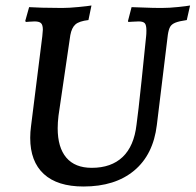

<svg xmlns="http://www.w3.org/2000/svg" viewBox="-20 -667 712 699"><path d="M190 -200Q190 -130 221.5 -93Q253 -56 314 -56Q385 -56 426.5 -95.5Q468 -135 477 -213Q483 -255 495.5 -374.5Q508 -494 512 -535Q513 -543 513 -556Q513 -576 507 -582.5Q501 -589 485 -589Q474 -589 462.5 -588Q451 -587 447 -587L446 -591L459 -641Q471 -641 503.5 -639.5Q536 -638 568 -638Q596 -638 629 -641.5Q662 -645 672 -647L660 -594Q632 -590 618.5 -584.5Q605 -579 599.5 -569.5Q594 -560 591 -540L551 -212Q538 -104 468.5 -46Q399 12 284 12Q189 12 139.5 -33.5Q90 -79 90 -165Q90 -186 93 -208L134 -535Q136 -553 136 -559Q136 -576 129.5 -582.5Q123 -589 106 -589Q96 -589 86.5 -588Q77 -587 74 -587L72 -591L86 -641Q98 -640 133 -639Q168 -638 206 -638Q231 -638 266.5 -641.5Q302 -645 313 -647L302 -594Q268 -590 254.5 -578Q241 -566 236 -539L193 -246Q190 -221 190 -200Z"/></svg>

Font: Alegreya SC Medium
Style: Italic
Weight: 500
Italic angle: -7°
Designer: Juan Pablo del Peral
Foundry: Huerta Tipografica
Version: Version 2.007; ttfautohint (v1.6)